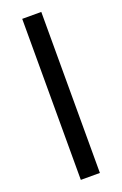

<svg xmlns="http://www.w3.org/2000/svg" viewBox="-142 -692 515 809"><g transform="rotate(-20 115.5 -288.0)"><path d="M72.5 -649H158V73H72.5Z"/></g></svg>

Font: Smooch Sans Thin
Style: Regular
Weight: 100
Designer: Robert E. Leuschke
Foundry: Robert E. Leuschke
Version: Version 1.010